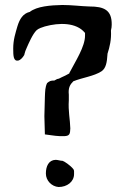

<svg xmlns="http://www.w3.org/2000/svg" viewBox="-20 -724 503 770"><path d="M33 -529C33 -499 34 -478 53 -481C61 -483 69 -490 77 -503C77 -504 78 -506 78 -506V-507C80 -515 83 -524 87 -532C94 -548 111 -588 127 -603C135 -610 147 -614 160 -618C218 -634 286 -634 320 -593L321 -592V-581C321 -537 283 -479 258 -431V-429H257C247 -423 236 -418 227 -414C221 -411 217 -408 209 -407L198 -401H197C183 -401 179 -399 169 -391C161 -375 161 -358 160 -335L158 -258L160 -185C173 -184 196 -179 220 -178C250 -177 259 -179 261 -196C261 -201 262 -205 262 -209C261 -246 253 -278 256 -322V-344C253 -372 261 -385 274 -398C311 -413 356 -418 387 -438C405 -450 409 -474 411 -506V-508C420 -536 427 -565 425 -601V-602C427 -610 428 -617 428 -625C429 -684 397 -698 339 -698C304 -699 269 -704 230 -704C183 -703 128 -699 99 -676H98C72 -669 59 -648 50 -619C42 -591 33 -565 33 -529ZM53 -481ZM87 -532H88ZM158 -258ZM164 -28C164 0 187 24 215 26C249 26 277 5 277 -26C277 -35 278 -41 274 -46C262 -61 238 -77 231 -79C222 -79 212 -83 203 -83C175 -82 164 -57 164 -28ZM215 26ZM227 -414V-415ZM256 -322Z"/></svg>

Font: Vapor
Style: Lit
Weight: 300
Foundry: Cannot Into Space Fonts
Version: Version 0.179